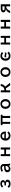

<svg xmlns="http://www.w3.org/2000/svg" viewBox="5659 -6290 682 12040"><g transform="rotate(-90 6000.0 -270.0)"><path d="M388.7 -331.1H493.7Q535.6 -331.1 564 -346.7Q600.6 -366.2 600.6 -407.7Q600.6 -454.6 563 -475.1Q536.1 -489.7 494.1 -489.7Q407.2 -489.7 350.6 -415L256.8 -474.1Q278.3 -509.8 314.5 -535.2Q393.6 -590.8 496.1 -590.8Q593.3 -590.8 656.7 -547.4Q727.5 -499 727.5 -419.4Q727.5 -350.6 665 -315.4Q638.7 -300.8 597.7 -294.9V-291Q653.3 -283.7 688 -261.7Q753.9 -219.2 753.9 -142.1Q753.9 -46.9 665 8.3Q596.7 50.8 494.1 50.8Q320.3 50.8 238.8 -71.3L329.6 -131.3Q379.9 -53.2 495.6 -53.2Q542.5 -53.2 573.7 -68.4Q624 -92.3 624 -147Q624 -197.8 578.6 -221.2Q546.4 -238.3 493.7 -238.3H388.7Z M1609.4 -355V-364.3Q1609.4 -484.9 1494.6 -484.9Q1387.2 -484.9 1301.3 -419.9L1251.5 -510.3Q1364.3 -584 1499 -584Q1628.9 -584 1692.9 -509.3Q1737.3 -458 1737.3 -357.9V-151.9Q1737.3 -37.6 1772.5 24.9H1653.3Q1632.3 -15.6 1625.5 -67.9H1622.1Q1597.2 -19 1542 14.6Q1497.1 42 1423.3 42Q1335.9 42 1278.8 -9.3Q1219.2 -63 1219.2 -146Q1219.2 -355 1557.1 -355ZM1609.4 -263.2H1570.3Q1456.1 -263.2 1398.9 -233.9Q1350.1 -209 1350.1 -147.9Q1350.1 -106.9 1379.4 -83Q1407.2 -60.1 1451.7 -60.1Q1510.7 -60.1 1557.6 -102.1Q1609.4 -147.9 1609.4 -220.2Z M2227.1 -564.9H2355V-344.2H2645V-564.9H2772.9V24.9H2645V-230.5H2355V24.9H2227.1Z M3773.9 -244.6H3334Q3337.4 -167 3382.8 -118.7Q3437.5 -61.5 3522 -61.5Q3621.6 -61.5 3698.2 -154.8L3776.4 -75.7Q3680.2 45.4 3509.8 45.4Q3370.1 45.4 3284.7 -43.9Q3203.1 -129.9 3203.1 -265.6Q3203.1 -376 3256.3 -457.5Q3303.7 -529.8 3382.8 -562.5Q3437 -585 3498.5 -585Q3596.7 -585 3666 -530.3Q3737.8 -474.6 3762.7 -374.5Q3773.9 -329.1 3773.9 -278.8ZM3643.1 -339.8Q3639.2 -390.1 3616.7 -423.8Q3574.2 -485.8 3494.6 -485.8Q3423.3 -485.8 3377.4 -428.2Q3349.1 -392.6 3342.3 -339.8Z M4174.8 -564.9H4824.7V-454.1H4748V24.9H4621.1V-454.1H4378.9V24.9H4252V-454.1H4174.8Z M5501 -584Q5635.3 -584 5722.7 -492.7Q5805.7 -406.2 5805.7 -269.5Q5805.7 -138.7 5731.4 -53.7Q5644.5 44.9 5499.5 44.9Q5350.1 44.9 5263.2 -59.6Q5193.8 -143.6 5193.8 -269.5Q5193.8 -444.8 5324.2 -532.2Q5401.4 -584 5501 -584ZM5499 -483.9Q5441.9 -483.9 5396.5 -444.3Q5328.6 -385.7 5328.6 -269.5Q5328.6 -214.8 5345.2 -170.9Q5361.3 -128.9 5391.1 -101.1Q5436 -59.1 5500.5 -59.1Q5585.9 -59.1 5633.8 -130.9Q5670.9 -187 5670.9 -270Q5670.9 -366.2 5621.1 -425.8Q5572.3 -483.9 5499 -483.9Z M6230 -564.9H6356.9V-333Q6453.1 -336.4 6512.2 -373.5Q6605.5 -431.6 6621.1 -564.9H6752.9Q6739.7 -465.8 6701.7 -399.4Q6661.6 -330.1 6586.9 -286.1L6834 24.9H6665L6477.1 -240.2Q6427.2 -226.6 6356.9 -225.1V24.9H6230Z M7501 -584Q7635.3 -584 7722.7 -492.7Q7805.7 -406.2 7805.7 -269.5Q7805.7 -138.7 7731.4 -53.7Q7644.5 44.9 7499.5 44.9Q7350.1 44.9 7263.2 -59.6Q7193.8 -143.6 7193.8 -269.5Q7193.8 -444.8 7324.2 -532.2Q7401.4 -584 7501 -584ZM7499 -483.9Q7441.9 -483.9 7396.5 -444.3Q7328.6 -385.7 7328.6 -269.5Q7328.6 -214.8 7345.2 -170.9Q7361.3 -128.9 7391.1 -101.1Q7436 -59.1 7500.5 -59.1Q7585.9 -59.1 7633.8 -130.9Q7670.9 -187 7670.9 -270Q7670.9 -366.2 7621.1 -425.8Q7572.3 -483.9 7499 -483.9Z M8514.6 44.9Q8350.6 44.9 8268.6 -67.9Q8210.9 -147.5 8210.9 -265.6Q8210.9 -390.6 8279.8 -477.5Q8364.7 -584 8506.8 -584Q8652.3 -584 8752.9 -495.1L8689 -404.8Q8612.3 -480 8518.6 -480Q8433.1 -480 8385.7 -412.1Q8345.7 -354.5 8345.7 -267.1Q8345.7 -176.8 8387.2 -122.1Q8435.1 -61 8522.5 -61Q8628.9 -61 8697.8 -148.9L8777.8 -65.9Q8679.7 44.9 8514.6 44.9ZM8647.5 -199.7Q8620.6 -199.7 8573.2 -218.3Q8536.1 -232.9 8510.3 -232.9Q8479 -232.9 8429.2 -210V-308.1Q8474.6 -330.6 8508.3 -330.6Q8537.1 -330.6 8579.1 -314Q8620.6 -298.3 8646 -298.3Q8675.8 -298.3 8724.1 -319.8V-223.1Q8678.7 -199.7 8647.5 -199.7Z M9227.1 -564.9H9355V-344.2H9645V-564.9H9772.9V24.9H9645V-230.5H9355V24.9H9227.1Z M10227.1 -564.9H10355V-344.2H10645V-564.9H10772.9V24.9H10645V-230.5H10355V24.9H10227.1Z M11751 -564.9V24.9H11624V-217.3H11580.1Q11505.9 -217.3 11437.5 -142.6Q11381.3 -81.5 11335.9 24.9H11199.2Q11240.7 -86.4 11292.5 -146Q11354.5 -217.8 11456.1 -241.2V-245.1Q11369.6 -248 11316.9 -278.8Q11244.1 -321.8 11244.1 -397.5Q11244.1 -494.6 11339.4 -538.1Q11397.9 -564.9 11482.9 -564.9ZM11624 -457H11465.8Q11373 -457 11373 -394Q11373 -326.2 11465.8 -326.2H11624Z"/></g></svg>

Font: FORM UDPGothic
Style: Bold
Weight: 700
Foundry: Pronama LLC
Version: Version 1.051